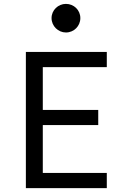

<svg xmlns="http://www.w3.org/2000/svg" viewBox="-20 -967 640 987"><path d="M113 0H529V-78H200V-324H485V-402H200V-622H529V-700H113ZM245 -874C245 -833 279 -800 319 -800C360 -800 393 -833 393 -874C393 -915 360 -947 319 -947C279 -947 245 -915 245 -874Z"/></svg>

Font: CommitMono
Style: 400Regular
Weight: 400
Monospace: yes
Designer: Eigil Nikolajsen
Foundry: Eigil Nikolajsen
Version: Version 1.143